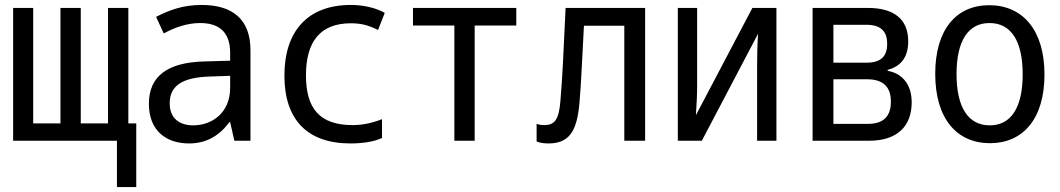

<svg xmlns="http://www.w3.org/2000/svg" viewBox="-20 -568 4280 775"><path d="M33 0H452V187H530V-70H498V-536H416V-70H306V-536H224V-70H114V-536H33Z M743 11C814 11 866 -21 906 -75H909L926 0H991V-365C991 -490 919 -548 794 -548C719 -548 665 -528 610 -500L641 -433C685 -457 735 -475 788 -475C858 -475 909 -444 909 -355V-323L804 -320C658 -316 581 -262 581 -149C581 -41 650 11 743 11ZM760 -62C707 -62 665 -88 665 -151C665 -220 713 -255 824 -259L909 -262V-214C909 -110 833 -62 760 -62Z M1395 11C1444 11 1490 4 1522 -11V-87C1482 -71 1441 -63 1404 -63C1269 -63 1215 -131 1215 -264C1215 -398 1271 -474 1396 -474C1439 -474 1467 -466 1506 -447L1533 -516C1496 -537 1446 -548 1396 -548C1220 -548 1128 -440 1128 -263C1128 -86 1219 11 1395 11Z M1814 0H1896V-465H2064V-536H1647V-465H1814Z M2194 11C2276 11 2309 -36 2319 -153C2327 -246 2329 -323 2337 -464H2500V0H2584V-536H2263C2254 -347 2251 -266 2242 -160C2236 -84 2218 -63 2177 -63C2167 -63 2158 -64 2146 -68V3C2160 9 2177 11 2194 11Z M2716 0H2813L3040 -432C3037 -392 3036 -344 3036 -304V0H3114V-536H3017L2789 -103C2792 -146 2794 -187 2794 -224V-536H2716Z M3260 0H3489C3602 0 3660 -59 3660 -155C3660 -227 3622 -272 3563 -282V-286C3617 -300 3646 -338 3646 -401C3646 -492 3587 -536 3483 -536H3260ZM3344 -315V-468H3477C3534 -468 3561 -443 3561 -391C3561 -340 3535 -315 3478 -315ZM3344 -68V-248H3480C3543 -248 3576 -219 3576 -158C3576 -96 3544 -68 3483 -68Z M3976 10C4109 10 4196 -88 4196 -267C4196 -449 4106 -547 3973 -547C3840 -547 3755 -449 3755 -270C3755 -88 3843 10 3976 10ZM3975 -62C3888 -62 3841 -135 3841 -269C3841 -403 3888 -475 3974 -475C4061 -475 4108 -403 4108 -268C4108 -135 4062 -62 3975 -62Z"/></svg>

Font: Noto Sans Mono Condensed
Style: Regular
Weight: 400
Width: 3
Designer: Monotype Design Team
Foundry: Monotype Imaging Inc.
Version: Version 2.014